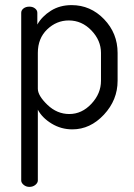

<svg xmlns="http://www.w3.org/2000/svg" viewBox="-20 -499 524 751"><path d="M63 207C63 213 66.2 218.7 72.5 224C78.8 229.3 86.3 232 95 232C104.3 232 112.2 229.3 118.5 224C124.8 218.7 128 213 128 207V-70C139.3 -48.7 157.3 -30.5 182 -15.5C206.7 -0.5 233.7 7 263 7C309.7 7 350.8 -12.2 386.5 -50.5C422.2 -88.8 440 -133 440 -183V-292C440 -343.3 422.3 -387.3 387 -424C351.7 -460.7 309.3 -479 260 -479C229.3 -479 202.3 -471.7 179 -457C155.7 -442.3 138 -424.3 126 -403V-449C126 -455.7 123 -461.3 117 -466C111 -470.7 103.7 -473 95 -473C85.7 -473 78 -470.7 72 -466C66 -461.3 63 -455.7 63 -449ZM128 -152V-292C128 -330 140.2 -360.7 164.5 -384C188.8 -407.3 217 -419 249 -419C283 -419 312.5 -406 337.5 -380C362.5 -354 375 -324.7 375 -292V-183C375 -149.7 362.5 -119.7 337.5 -93C312.5 -66.3 283.7 -53 251 -53C219 -53 190.5 -65 165.5 -89C140.5 -113 128 -134 128 -152Z"/></svg>

Font: Terminal Dosis
Style: Book
Weight: 400
Designer: EdgarTolentino, PabloImpallari, IginoMarini
Foundry: EdgarTolentino, PabloImpallari, IginoMarini
Version: Version 1.006